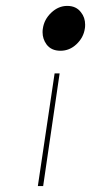

<svg xmlns="http://www.w3.org/2000/svg" viewBox="-20 -481 323 654"><path d="M108.9 152.8 166 -231H183.1L127 152.8ZM125 -371.1Q125 -378.9 126 -383.8Q130.4 -415 154.8 -438Q179.2 -460.9 209 -460.9Q239.7 -460.9 255.9 -439Q270 -421.4 270 -397Q270 -387.7 269 -383.8Q264.6 -353 240.2 -330.1Q216.8 -308.1 186 -308.1Q154.3 -308.1 138.2 -330.1Q125 -348.6 125 -371.1Z"/></svg>

Font: Hjet
Style: Italic
Weight: 400
Designer: T. Christopher White
Version: Version 1.2